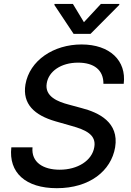

<svg xmlns="http://www.w3.org/2000/svg" viewBox="-20 -969 683 1001"><path d="M519.2 -532H625C639.9 -652.7 552.9 -737.2 405.2 -737.2C259.2 -737.2 134.2 -654.1 112.6 -528.4C96.2 -427.2 158.7 -368.3 269.9 -336.3L351.9 -312.9C426.8 -292.3 483 -266.3 471.6 -202.1C460.2 -131.4 384.6 -84.2 291.2 -84.2C206.7 -84.2 142 -121.8 149.5 -201H39.1C24.1 -69.2 113.3 12.1 276.3 12.1C447.1 12.1 559.3 -77.8 580.3 -201C601.9 -332 493.6 -382.8 405.5 -405.5L337.4 -424C283.4 -438.2 211.6 -465.2 223.7 -534.8C233.7 -596.9 297.6 -642.4 387.1 -642.4C470.5 -642.4 519.9 -603.7 519.2 -532ZM263.5 -943.2 363.6 -792.6H452.1L601.6 -943.2L602.3 -948.5H506L417.6 -853.3L360.1 -948.5H264.2Z"/></svg>

Font: Magic Ui Pro Medium
Style: Italic
Weight: 500
Italic angle: -9.39999°
Designer: Stefan Endress, Andreas Faust
Version: Version 1.000;FEAKit 1.0